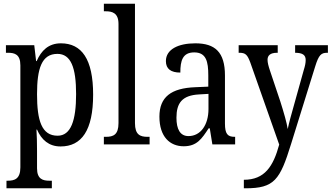

<svg xmlns="http://www.w3.org/2000/svg" viewBox="-20 -780 1791 1037"><path d="M15 237H260V196H247C212 196 180 188 180 129V34C180 -6 179 -48 177 -80H180C204 -25 244 11 307 11C421 11 483 -76 483 -269C483 -461 421 -546 309 -546C242 -546 203 -507 178 -450H175L165 -536H12V-495H23C60 -495 90 -486 90 -427V124C90 187 58 196 22 196H15ZM291 -47C205 -47 180 -129 180 -271C180 -410 205 -489 290 -489C363 -489 391 -415 391 -272C391 -129 363 -47 291 -47Z M541 0H788V-41H777C737 -41 709 -52 709 -115V-760H541V-719H552C586 -719 620 -710 620 -651V-115C620 -52 592 -41 552 -41H541Z M972 10C1044 10 1070 -31 1107 -87H1113L1127 0H1250V-41H1247C1209 -41 1195 -57 1195 -113V-372C1195 -499 1141 -546 1035 -546C942 -546 876 -513 876 -450C876 -408 903 -388 954 -388C954 -452 966 -497 1029 -497C1094 -497 1105 -447 1105 -373V-312L1035 -309C904 -304 841 -256 841 -150C841 -41 898 10 972 10ZM998 -45C953 -45 933 -82 933 -144C933 -223 963 -265 1055 -270L1106 -273V-191C1106 -106 1064 -45 998 -45Z M1297 191V237H1306C1462 237 1492 192 1552 -2L1682 -420C1702 -485 1715 -495 1748 -495H1751V-536H1574V-495H1577C1613 -494 1631 -484 1631 -456C1631 -439 1627 -422 1621 -403L1566 -206C1553 -160 1542 -121 1534 -83C1529 -117 1513 -172 1494 -232L1438 -399C1430 -423 1425 -442 1425 -457C1425 -480 1439 -495 1477 -495H1480V-536H1269V-495H1272C1306 -495 1316 -485 1332 -442L1488 1C1456 118 1410 191 1297 191Z"/></svg>

Font: Noto Serif Sinhala Condensed
Style: Regular
Weight: 400
Width: 3
Designer: Jelle Bosma - Monotype Design Team
Foundry: Monotype Imaging Inc.
Version: Version 2.007